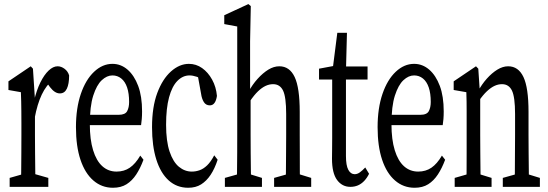

<svg xmlns="http://www.w3.org/2000/svg" viewBox="-20 -908 2664 933"><path d="M26.9 0V-43.5L110.8 -67.4H130.9L214.8 -43.5V0ZM81.5 0Q82.5 -27.3 83 -72.8Q83.5 -118.2 83.7 -166.5Q84 -214.8 84 -252.4V-310.1Q84 -343.3 83.7 -367.9Q83.5 -392.6 83 -414.3Q82.5 -436 81.5 -460L21 -470.7V-512.7L129.4 -585.9L140.1 -574.2L149.9 -424.3V-421.9V-252.4Q149.9 -214.8 150.4 -166.5Q150.9 -118.2 151.4 -73.2Q151.9 -28.3 152.3 0ZM148.4 -334 136.7 -416H145Q157.7 -470.2 176.3 -507.6Q194.8 -544.9 216.6 -565.4Q238.3 -585.9 259.8 -585.9Q277.3 -585.9 293.7 -573.7Q310.1 -561.5 315.9 -541.5Q315.9 -500 304.9 -477.1Q293.9 -454.1 271 -454.1Q258.3 -454.1 246.6 -461.7Q234.9 -469.2 223.1 -484.4L202.6 -512.7L240.2 -523.4Q204.6 -494.1 182.9 -448.2Q161.1 -402.3 148.4 -334Z M528.8 4.4Q474.6 4.4 433.8 -30.8Q393.1 -65.9 371.1 -131.6Q349.1 -197.3 349.1 -290Q349.1 -382.3 372.8 -451.7Q396.5 -521 437.3 -559.3Q478 -597.7 526.4 -597.7Q567.4 -597.7 599.9 -569.6Q632.3 -541.5 651.4 -490.7Q670.4 -439.9 670.4 -366.7Q670.4 -346.7 668.9 -329.1Q667.5 -311.5 665.5 -299.8H378.9V-350.1H556.6Q588.4 -350.1 597.9 -367.9Q607.4 -385.7 607.4 -412.6Q607.4 -454.1 597.7 -482.9Q587.9 -511.7 569.3 -526.6Q550.8 -541.5 526.4 -541.5Q499.5 -541.5 474.6 -518.3Q449.7 -495.1 433.1 -443.4Q416.5 -391.6 416.5 -304.2Q416.5 -230 432.4 -178.2Q448.2 -126.5 477.3 -100.3Q506.3 -74.2 546.4 -74.2Q583 -74.2 610.6 -93Q638.2 -111.8 661.6 -151.9L677.2 -131.8Q662.1 -90.8 642.1 -60.3Q622.1 -29.8 595 -12.7Q567.9 4.4 528.8 4.4Z M894.5 4.4Q839.4 4.4 799.8 -31.2Q760.3 -66.9 739.5 -133.1Q718.8 -199.2 718.8 -290Q718.8 -387.7 744.1 -455.8Q769.5 -523.9 810.8 -560.8Q852.1 -597.7 897.9 -597.7Q933.1 -597.7 962.2 -577.1Q991.2 -556.6 1010.7 -521.2Q1030.3 -485.8 1034.2 -441.9Q1030.8 -419.4 1022.2 -407.7Q1013.7 -396 999.5 -396Q980.5 -396 970.5 -412.1Q960.4 -428.2 957 -453.1L938 -557.6L975.1 -511.7Q956.1 -528.3 936.5 -534.9Q917 -541.5 900.9 -541.5Q868.2 -541.5 842 -514.9Q815.9 -488.3 801.5 -435.1Q787.1 -381.8 787.1 -301.8Q787.1 -221.7 804.2 -171.1Q821.3 -120.6 849.6 -97.4Q877.9 -74.2 912.1 -74.2Q931.2 -74.2 950 -80.8Q968.8 -87.4 986.6 -104.5Q1004.4 -121.6 1021 -153.3L1037.6 -131.8Q1023.4 -88.4 1003.4 -58.3Q983.4 -28.3 957.3 -12Q931.2 4.4 894.5 4.4Z M1072.8 0V-43.5L1158.2 -67.4H1175.3L1252.9 -43.5V0ZM1130.4 0Q1131.3 -27.3 1131.8 -72.5Q1132.3 -117.7 1132.6 -166.3Q1132.8 -214.8 1132.8 -252.4V-779.3L1069.8 -791V-834L1187 -888.2L1198.7 -878.4L1195.3 -706.5V-454.1L1197.8 -438.5V-252.4Q1197.8 -214.8 1198.2 -166.3Q1198.7 -117.7 1199.2 -72.5Q1199.7 -27.3 1200.7 0ZM1312 0V-43.5L1397 -67.4H1414.6L1492.2 -43.5V0ZM1368.2 0Q1369.1 -27.3 1369.4 -72Q1369.6 -116.7 1370.1 -165.5Q1370.6 -214.4 1370.6 -252.4V-354Q1370.6 -436.5 1355.5 -467.8Q1340.3 -499 1307.1 -499Q1288.6 -499 1270.8 -490.7Q1252.9 -482.4 1234.1 -464.6Q1215.3 -446.8 1193.8 -415L1179.7 -460.9H1187Q1206.1 -496.6 1231.7 -524.9Q1257.3 -553.2 1283.9 -569.6Q1310.5 -585.9 1337.4 -585.9Q1387.2 -585.9 1411.9 -533.7Q1436.5 -481.4 1436.5 -364.3V-252.4Q1436.5 -213.9 1436.8 -165.3Q1437 -116.7 1437 -72Q1437 -27.3 1438 0Z M1627 -521.5V-585H1766.1V-521.5ZM1682.6 0Q1642.6 0 1617.9 -33.4Q1593.3 -66.9 1593.3 -136.7Q1593.3 -159.2 1593.8 -181.2Q1594.2 -203.1 1594.2 -238.3V-521.5H1530.3V-574.2L1627 -592.3L1594.2 -552.7L1619.1 -748.5H1666L1661.1 -561V-537.6V-149.9Q1661.1 -104 1672.6 -82.8Q1684.1 -61.5 1703.6 -61.5Q1716.3 -61.5 1728.5 -70.3Q1740.7 -79.1 1754.9 -94.2L1773.4 -63.5Q1763.7 -43.5 1749.8 -28.8Q1735.8 -14.2 1719.2 -7.1Q1702.6 0 1682.6 0Z M1994.6 4.4Q1940.4 4.4 1899.7 -30.8Q1858.9 -65.9 1836.9 -131.6Q1814.9 -197.3 1814.9 -290Q1814.9 -382.3 1838.6 -451.7Q1862.3 -521 1903.1 -559.3Q1943.8 -597.7 1992.2 -597.7Q2033.2 -597.7 2065.7 -569.6Q2098.1 -541.5 2117.2 -490.7Q2136.2 -439.9 2136.2 -366.7Q2136.2 -346.7 2134.8 -329.1Q2133.3 -311.5 2131.3 -299.8H1844.7V-350.1H2022.5Q2054.2 -350.1 2063.7 -367.9Q2073.2 -385.7 2073.2 -412.6Q2073.2 -454.1 2063.5 -482.9Q2053.7 -511.7 2035.2 -526.6Q2016.6 -541.5 1992.2 -541.5Q1965.3 -541.5 1940.4 -518.3Q1915.5 -495.1 1898.9 -443.4Q1882.3 -391.6 1882.3 -304.2Q1882.3 -230 1898.2 -178.2Q1914.1 -126.5 1943.1 -100.3Q1972.2 -74.2 2012.2 -74.2Q2048.8 -74.2 2076.4 -93Q2104 -111.8 2127.4 -151.9L2143.1 -131.8Q2127.9 -90.8 2107.9 -60.3Q2087.9 -29.8 2060.8 -12.7Q2033.7 4.4 1994.6 4.4Z M2189.5 0V-43.5L2272.9 -67.4H2291L2368.7 -43.5V0ZM2246.1 0Q2247.1 -27.3 2247.3 -72.8Q2247.6 -118.2 2247.6 -166.5Q2247.6 -214.8 2247.6 -252.4V-310.1Q2247.6 -343.3 2247.6 -367.9Q2247.6 -392.6 2247.3 -414.3Q2247.1 -436 2246.1 -460L2184.6 -470.7V-512.7L2293 -585.9L2304.2 -574.2L2313.5 -435.1V-433.1V-252.4Q2313.5 -214.8 2314 -166.5Q2314.5 -118.2 2314.9 -73.2Q2315.4 -28.3 2315.9 0ZM2423.3 0V-43.5L2508.8 -67.4H2525.9L2603.5 -43.5V0ZM2481 0Q2481.9 -27.3 2481.9 -72Q2481.9 -116.7 2482.4 -165.5Q2482.9 -214.4 2482.9 -252.4V-354Q2482.9 -436.5 2467.8 -467.8Q2452.6 -499 2419.4 -499Q2400.9 -499 2383.1 -490.7Q2365.2 -482.4 2346.2 -464.6Q2327.1 -446.8 2306.2 -416.5L2295.9 -462.4H2301.8Q2320.8 -498 2345.5 -525.6Q2370.1 -553.2 2396.7 -569.6Q2423.3 -585.9 2449.2 -585.9Q2499 -585.9 2523.7 -533.7Q2548.3 -481.4 2548.3 -364.3V-252.4Q2548.3 -213.9 2548.8 -165.3Q2549.3 -116.7 2549.8 -72.5Q2550.3 -28.3 2550.3 0Z"/></svg>

Font: Scarab Serif
Style: Regular
Weight: 400
Designer: John Roberts
Foundry: Scarab
Version: 1.0